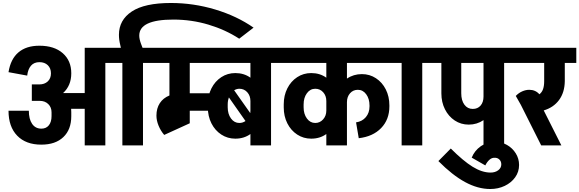

<svg xmlns="http://www.w3.org/2000/svg" viewBox="-20 -973 3877 1285"><path d="M777 -552H685V0H547V-245H456L457 -222V-195Q457 -106 404 -55.5Q351 -5 257 -5H256Q153 -5 95 -65Q37 -125 37 -232H173Q173 -176 195 -144Q217 -112 257 -112Q289 -112 307 -134.5Q325 -157 325 -196V-221Q325 -255 303 -276.5Q281 -298 246 -298H244H193V-408H243Q278 -408 299.5 -428Q321 -448 321 -482Q321 -516 300 -536.5Q279 -557 244 -557Q208 -557 187.5 -533.5Q167 -510 162 -467L37 -490Q51 -578 103.5 -622.5Q156 -667 243 -667H244Q343 -667 400 -617Q457 -567 457 -483V-482Q457 -400 402 -350H547V-653H777Z M1677 -788 1581 -714Q1489 -774 1375.5 -808Q1262 -842 1140 -842Q912 -842 912 -735Q912 -712 923 -682L934 -653H1030V-552H937V0H799V-552H707V-653H789L785 -671Q776 -707 776 -740Q776 -839 862 -896Q948 -953 1124 -953Q1275 -953 1420 -909.5Q1565 -866 1677 -788Z M1453 -552H1250V-349H1433V-232H1250V-148L1079 -70Q1055 -98 1041 -132.5Q1027 -167 1027 -199Q1027 -248 1049.5 -282.5Q1072 -317 1114 -334V-552H959V-653H1453Z M1886 -552H1794V0H1656V-76Q1613 -45 1555 -45Q1503 -45 1461 -72.5Q1419 -100 1395 -147.5Q1371 -195 1371 -254V-275Q1371 -334 1395 -381.5Q1419 -429 1461 -456.5Q1503 -484 1555 -484Q1613 -484 1656 -453V-552H1308V-653H1886ZM1547 -369 1655 -216Q1656 -222 1656 -233V-297Q1656 -332 1635 -355.5Q1614 -379 1582 -379Q1565 -379 1547 -369ZM1504 -255Q1504 -210 1526 -180Q1548 -150 1582 -150Q1604 -150 1623 -163L1512 -321Q1504 -299 1504 -274Z M2302 -552V-447Q2346 -477 2402 -477Q2454 -477 2496 -449.5Q2538 -422 2562 -374.5Q2586 -327 2586 -268V-261Q2586 -173 2531 -116Q2476 -59 2381 -48L2363 -154Q2404 -160 2428.5 -189Q2453 -218 2453 -261V-267Q2453 -312 2431 -342Q2409 -372 2375 -372Q2343 -372 2322.5 -348.5Q2302 -325 2302 -289V0H2164V-76Q2121 -45 2063 -45Q2011 -45 1969 -72.5Q1927 -100 1903 -147.5Q1879 -195 1879 -254V-275Q1879 -334 1903 -381.5Q1927 -429 1969 -456.5Q2011 -484 2063 -484Q2121 -484 2164 -453V-552H1816V-653H2646V-552ZM2164 -233V-297Q2164 -332 2143 -355.5Q2122 -379 2090 -379Q2056 -379 2034 -349Q2012 -319 2012 -274V-255Q2012 -210 2034 -180Q2056 -150 2090 -150Q2121 -150 2142.5 -174Q2164 -198 2164 -233Z M2576 -653H2899V-552H2806V0H2668V-552H2576Z M3447 -552H3354V0H3216V-169Q3172 -139 3117 -139Q3065 -139 3023.5 -166.5Q2982 -194 2958 -241.5Q2934 -289 2934 -348V-552H2829V-653H3447ZM3216 -327V-552H3067V-349Q3067 -301 3088 -272.5Q3109 -244 3144 -244Q3177 -244 3196.5 -266.5Q3216 -289 3216 -327Z M3454 131Q3454 177 3428 213.5Q3402 250 3358 271Q3314 292 3261 292Q3178 292 3092.5 245.5Q3007 199 2914 105L2997 21Q3080 104 3143 143Q3206 182 3263 182Q3294 182 3314.5 166.5Q3335 151 3335 127Q3335 107 3322 94.5Q3309 82 3290 83Q3272 82 3256 96Q3240 110 3228 134L3137 82Q3156 35 3198 5.5Q3240 -24 3294 -24Q3336 -24 3373 -3Q3410 18 3432 53.5Q3454 89 3454 131Z M3837 -653V-552H3760V-430Q3759 -354 3721.5 -303.5Q3684 -253 3619 -234L3737 0H3602L3466 -271L3432 -331Q3451 -351 3475 -361.5Q3499 -372 3522 -372Q3564 -372 3590 -342Q3607 -355 3614.5 -376.5Q3622 -398 3622 -430V-552H3377V-653Z"/></svg>

Font: Akshar SemiBold
Style: Regular
Weight: 600
Designer: Tall Chai
Foundry: Tall Chai
Version: Version 1.000